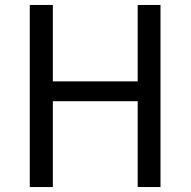

<svg xmlns="http://www.w3.org/2000/svg" viewBox="-20 -754 768 774"><path d="M100 0H193V-346H535V0H627V-734H535V-426H193V-734H100Z"/></svg>

Font: Microsoft YaHei
Style: Regular
Weight: 400
Designer: Ryoko NISHIZUKA 西塚涼子 (kana, bopomofo & ideographs); Paul D. Hunt (Latin, Greek & Cyrillic); Sandoll Communications 산돌커뮤니
Foundry: Adobe
Version: Version 2.001;hotconv 1.0.111;makeotfexe 2.5.65597